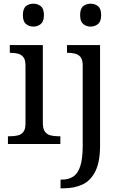

<svg xmlns="http://www.w3.org/2000/svg" viewBox="-20 -780 660 1040"><path d="M23 0V-42H36Q58 -42 76.5 -46.5Q95 -51 106.5 -65.5Q118 -80 118 -109V-426Q118 -456 106.5 -470.5Q95 -485 76.5 -489.5Q58 -494 36 -494H33V-536H212V-114Q212 -83 223 -67.5Q234 -52 253 -47Q272 -42 294 -42H307V0ZM161 -636Q137 -636 120.5 -650Q104 -664 104 -698Q104 -733 120.5 -746.5Q137 -760 161 -760Q184 -760 201 -746.5Q218 -733 218 -698Q218 -664 201 -650Q184 -636 161 -636ZM308 240V193H315Q351 193 376.5 176.5Q402 160 415 119.5Q428 79 428 9V-426Q428 -456 416.5 -470.5Q405 -485 386.5 -489.5Q368 -494 346 -494H343V-536H522V8Q522 97 496.5 148Q471 199 426.5 219.5Q382 240 324 240ZM471 -636Q447 -636 430.5 -650Q414 -664 414 -698Q414 -733 430.5 -746.5Q447 -760 471 -760Q494 -760 511 -746.5Q528 -733 528 -698Q528 -664 511 -650Q494 -636 471 -636Z"/></svg>

Font: Noto Serif Armenian
Style: Regular
Weight: 400
Designer: Monotype Design Team
Foundry: Monotype Imaging Inc.
Version: Version 2.007